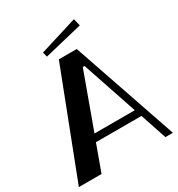

<svg xmlns="http://www.w3.org/2000/svg" viewBox="-199 -986 1031 1114"><g transform="rotate(-30 316.0 -429.0)"><path d="M2 0H154L218 -176H523L582 0H632L392 -700H272ZM212 -780 220 -748 476 -810 464 -858ZM236 -224 370 -592H382L506 -224Z"/></g></svg>

Font: Ribes
Style: Bold
Weight: 900
Designer: Luigi Gorlero
Foundry: Collletttivo
Version: Version 2.100;Glyphs 3.1.2 (3151)